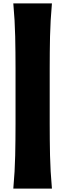

<svg xmlns="http://www.w3.org/2000/svg" viewBox="-20 -930 387 1141"><path d="M59.1 190.9Q68.4 87.4 70.3 -6.1Q72.3 -99.6 72.3 -194.3V-524.9Q72.3 -619.6 70.3 -712.9Q68.4 -806.2 59.1 -909.7H288.6Q279.3 -806.2 277.3 -712.9Q275.4 -619.6 275.4 -524.9V-194.3Q275.4 -99.6 277.3 -6.1Q279.3 87.4 288.6 190.9Z"/></svg>

Font: Pinar-FD Black
Style: Regular
Weight: 900
Designer: Amin Abedi
Version: Version 3.000